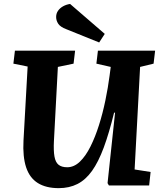

<svg xmlns="http://www.w3.org/2000/svg" viewBox="-20 -963 841 997"><path d="M679 -83 762 -70 754.5 0H545.5L538.5 -12L577.5 -378H572.5Q546.5 -272 518.8 -197Q491 -122 457.8 -75.5Q424.5 -29 382 -7.5Q339.5 14 285 14Q219 14 176.5 -12.5Q134 -39 115.7 -94Q97.5 -149 102 -233L123.5 -617.5L49.5 -632.5L57.5 -700H370L362 -632.5L280.5 -615.5L260 -230Q257.5 -180.5 262.8 -150.5Q268 -120.5 284 -107.5Q300 -94.5 329 -94.5Q364.5 -94.5 394.8 -123.5Q425 -152.5 449.7 -202Q474.5 -251.5 494 -313.3Q513.5 -375 527.2 -441.5Q541 -508 549 -570L555 -615.5L480.5 -632.5L488.5 -700H785.5L777.5 -632.5L707.5 -615.5ZM524 -787 495 -742.5 324 -811.5Q293.5 -823 282.5 -839.5Q271.5 -856 271.5 -875Q271.5 -893 281.3 -907Q291 -921 307.5 -930.3Q324 -939.5 344 -942.5Z"/></svg>

Font: Literata
Style: Italic
Weight: 400
Italic angle: -2°
Designer: Latin by Veronika Burian and Jose Scaglione. Greek by Irene Vlachou. Cyrillic by Vera Evstafieva
Foundry: TypeTogether
Version: Version 3.103;gftools[0.9.29]